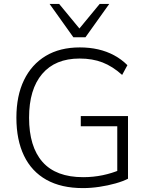

<svg xmlns="http://www.w3.org/2000/svg" viewBox="-20 -956 762 984"><path d="M405 8Q294 8 218 -34.5Q142 -77 103 -158Q64 -239 64 -353Q64 -465 103 -545.5Q142 -626 214.5 -669.5Q287 -713 389 -713Q439 -713 483 -703Q527 -693 565 -672.5Q603 -652 633 -622L606 -572Q557 -616 505.5 -636Q454 -656 388 -656Q263 -656 196 -577Q129 -498 129 -353Q129 -204 198 -126Q267 -48 406 -48Q458 -48 506 -58Q554 -68 596 -86L581 -44V-309H394V-361H636V-40Q611 -27 572 -16Q533 -5 489.5 1.5Q446 8 405 8ZM356 -765 234 -936H283L387 -810L491 -936H540L418 -765Z"/></svg>

Font: Nunito Sans 12pt Light
Style: Regular
Weight: 300
Designer: Vernon Adams
Foundry: Vernon Adams
Version: Version 3.101;gftools[0.9.27]